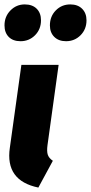

<svg xmlns="http://www.w3.org/2000/svg" viewBox="-28 -824 408 861"><path d="M64 -639.2Q30.3 -639.2 11.2 -658.4Q-7.8 -677.7 -7.8 -710Q-7.8 -750 18.8 -777.1Q45.4 -804.2 83 -804.2Q117.2 -804.2 136.5 -784.9Q155.8 -765.6 155.8 -732.9Q155.8 -692.9 129.2 -666Q102.5 -639.2 64 -639.2ZM268.1 -639.2Q234.9 -639.2 215.3 -658.7Q195.8 -678.2 195.8 -710Q195.8 -750.5 222.2 -777.3Q248.5 -804.2 287.1 -804.2Q320.8 -804.2 340.3 -784.7Q359.9 -765.1 359.9 -732.9Q359.9 -692.9 333.3 -666Q306.6 -639.2 268.1 -639.2ZM234.9 -533.2 185.1 -173.8Q181.2 -145.5 186.3 -130.1Q191.4 -114.7 209 -103L144 17.1Q-5.4 -13.7 16.1 -161.1L67.9 -533.2Z"/></svg>

Font: Fira Sans Compressed ExtraBold
Style: Italic
Weight: 800
Width: 3
Italic angle: -8°
Designer: Carrois Corporate & Edenspiekermann AG
Foundry: Carrois Corporate GbR & Edenspiekermann AG
Version: Version 4.203;PS 004.203;hotconv 1.0.88;makeotf.lib2.5.64775